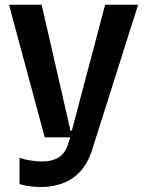

<svg xmlns="http://www.w3.org/2000/svg" viewBox="-20 -565 606 790"><path d="M145.6 204.5Q121.8 204.5 96.6 200.6Q71.4 196.7 60.4 191.8V84.5Q80.6 91.6 106.7 95.5Q132.8 99.4 153.4 99.4Q192.5 99.4 218.9 84.2Q245.4 68.9 258.5 32.7L269.2 0H164.1L17 -545.5H151.3L269.9 -27.7H275.6L412.6 -545.5H548.3L358 54.7Q333.8 129.6 280 167.1Q226.2 204.5 145.6 204.5Z"/></svg>

Font: Riot Sans
Style: Regular
Weight: 400
Designer: Rasmus Andersson
Foundry: rsms
Version: Version 3.005